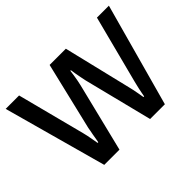

<svg xmlns="http://www.w3.org/2000/svg" viewBox="-133 -945 1205 1205"><g transform="rotate(-45 469.0 -343.0)"><path d="M200 0 11 -686H130L247 -234Q250 -223 254 -204Q258 -185 261.5 -164.5Q265 -144 268 -127H274Q277 -140 279 -155Q281 -170 284 -185Q287 -200 289.5 -213Q292 -226 293 -234L401 -686H545L654 -234Q657 -223 661 -204Q665 -185 668.5 -164.5Q672 -144 675 -127H681Q683 -139 686 -154Q689 -169 692 -183.5Q695 -198 698.5 -211Q702 -224 704 -234L821 -686H927L738 0H607L492 -458Q489 -473 485 -492.5Q481 -512 477.5 -532.5Q474 -553 472 -568H467Q465 -552 462 -531Q459 -510 455 -490.5Q451 -471 448 -458L335 0Z"/></g></svg>

Font: Archivo SemiBold Medium
Style: Regular
Weight: 500
Version: Version 2.001